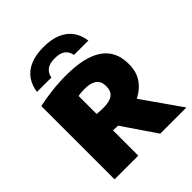

<svg xmlns="http://www.w3.org/2000/svg" viewBox="-220 -939 1073 1073"><g transform="rotate(-45 317.0 -402.0)"><path d="M61 0V-579Q108.5 -589.5 165.5 -596.2Q222.5 -603 279.5 -603Q426 -603 499.8 -552.8Q573.5 -502.5 573.5 -400Q574 -333.5 539.2 -288.5Q504.5 -243.5 443 -220.8Q381.5 -198 300 -198Q287 -198 274 -198.5Q261 -199 248.5 -200V0ZM422 0 237.5 -271H439L629 0ZM301.5 -326.5Q349.5 -326.5 373 -344.2Q396.5 -362 396.5 -400.5Q396.5 -440 372.2 -458Q348 -476 300.5 -476Q287.5 -476 273.8 -475Q260 -474 248.5 -471.5V-329Q263.5 -328 274.8 -327.2Q286 -326.5 301.5 -326.5ZM100 -652Q106 -698 130 -732.2Q154 -766.5 197 -785.2Q240 -804 303 -804Q366 -804 409 -785Q452 -766 476 -732Q500 -698 506 -652H392.5Q386.5 -683 365.2 -699Q344 -715 303 -715Q262 -715 240.8 -699Q219.5 -683 213.5 -652Z"/></g></svg>

Font: Encode Sans SC Condensed Thin ExtraBold
Style: Regular
Weight: 800
Version: Version 3.002